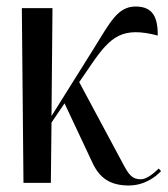

<svg xmlns="http://www.w3.org/2000/svg" viewBox="-20 -561 514 589"><path d="M52 0H136L138 -185L178 -244L264 -61C286 -14 319 8 375 8C424 8 458 -19 474 -36L467 -44C450 -28 430 -11 412 -11C385 -11 375 -25 356 -61L223 -309L262 -366C320 -450 356 -480 464 -452C464 -504 452 -541 396 -541C341 -541 318 -493 267 -411L138 -205L141 -536H47Z"/></svg>

Font: Noto Serif Display ExtraCondensed
Style: Regular
Weight: 400
Width: 2
Designer: Monotype Design Team
Foundry: Monotype Imaging Inc.
Version: Version 2.009